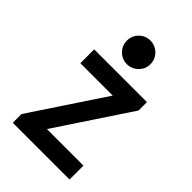

<svg xmlns="http://www.w3.org/2000/svg" viewBox="-213 -793 876 876"><g transform="rotate(45 225.0 -354.5)"><path d="M221.7 -709.5Q242.2 -709.5 259.8 -699.2Q277.3 -689 287.6 -671.4Q297.9 -653.8 297.9 -633.3Q297.9 -602.1 275.4 -579.6Q252.9 -557.1 221.7 -557.1Q189.9 -557.1 167.7 -579.3Q145.5 -601.6 145.5 -633.3Q145.5 -665 167.7 -687.3Q189.9 -709.5 221.7 -709.5ZM42.5 -56.2 277.3 -410.2H68.4V-499.5H408.7V-445.3L172.9 -89.8H408.7V0H42.5Z"/></g></svg>

Font: Anka/Coder Narrow
Style: Bold
Weight: 700
Width: 3
Monospace: yes
Version: Version 001.100